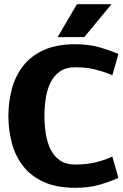

<svg xmlns="http://www.w3.org/2000/svg" viewBox="-20 -887 589 916"><path d="M339 -102Q389 -102 430 -111Q471 -120 516 -140L545 -38Q507 -21 456 -6Q405 9 339 9Q250 9 188.5 -19Q127 -47 90 -95Q53 -143 36.5 -204.5Q20 -266 20 -334Q20 -401 36.5 -462.5Q53 -524 90 -572Q127 -620 188.5 -648Q250 -676 339 -676Q405 -676 456 -661Q507 -646 545 -630L516 -528Q471 -547 430 -556.5Q389 -566 339 -566Q294 -566 265 -545.5Q236 -525 220 -491Q204 -457 198 -416Q192 -375 192 -334Q192 -293 198 -252Q204 -211 220 -177Q236 -143 265 -122.5Q294 -102 339 -102ZM512 -867 382 -710H255L347 -867Z"/></svg>

Font: Epunda Sans ExtraBold
Style: Regular
Weight: 800
Designer: Simon Atzbach
Foundry: typofactur
Version: Version 2.204; ttfautohint (v1.8.4.7-5d5b)